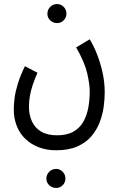

<svg xmlns="http://www.w3.org/2000/svg" viewBox="-20 -512 592 948"><path d="M48 28Q48 3 52 -28Q56 -59 68 -98.5Q80 -138 103 -185L165 -153Q151 -121 141.5 -92.5Q132 -64 127.5 -38Q123 -12 123 15Q123 56 138 88Q153 120 183.5 138Q214 156 262 156Q311 156 342.5 138Q374 120 391.5 89Q409 58 416 19.5Q423 -19 423 -61Q423 -96 410.5 -150.5Q398 -205 356 -278L423 -318Q442 -287 458.5 -245.5Q475 -204 486 -155.5Q497 -107 497 -55Q497 -23 492 15Q487 53 472.5 91Q458 129 431.5 160.5Q405 192 362 211Q319 230 257 230Q211 230 172.5 215.5Q134 201 106 174.5Q78 148 63 110.5Q48 73 48 28ZM262 -398Q242 -398 228 -411.5Q214 -425 214 -444Q214 -464 228 -478Q242 -492 262 -492Q281 -492 294.5 -478Q308 -464 308 -445Q308 -425 294.5 -411.5Q281 -398 262 -398ZM257 416Q237 416 223 402.5Q209 389 209 370Q209 350 223 336Q237 322 257 322Q276 322 289.5 336Q303 350 303 369Q303 389 289.5 402.5Q276 416 257 416Z"/></svg>

Font: Noto Sans Arabic ExtraCondensed
Style: Regular
Weight: 400
Width: 2
Designer: Monotype Design Team, Nadine Chahine, Nizar Qandah and Khaled Hosny
Foundry: Monotype Imaging Inc.
Version: Version 2.012